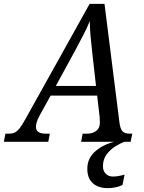

<svg xmlns="http://www.w3.org/2000/svg" viewBox="-71 -734 748 994"><path d="M-51 0 -43 -42H-25Q-7 -42 5.5 -48Q18 -54 31 -70.5Q44 -87 62 -120L393 -714H470L547 -103Q551 -68 562.5 -55Q574 -42 601 -42H614L605 0H349L357 -42H379Q409 -42 427.5 -56.5Q446 -71 446 -98Q446 -105 445.5 -113Q445 -121 445 -127L432 -239H191L133 -134Q123 -115 119 -101Q115 -87 115 -77Q115 -42 166 -42H187L179 0ZM320 -476 218 -289H426L406 -467Q401 -511 397.5 -550Q394 -589 394 -625Q379 -589 362 -556Q345 -523 320 -476ZM487 240Q437 240 409 214Q381 188 381 140Q381 87 420 51.5Q459 16 520 0H574Q553 7 526.5 23.5Q500 40 481 65.5Q462 91 462 127Q462 151 476.5 165.5Q491 180 514 180Q527 180 542 177.5Q557 175 574 170L563 224Q528 240 487 240Z"/></svg>

Font: Noto Serif SemiCondensed
Style: Italic
Weight: 400
Width: 4
Italic angle: -12°
Designer: Monotype Design Team
Foundry: Monotype Imaging Inc.
Version: Version 2.013